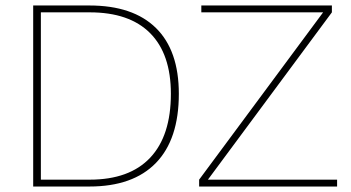

<svg xmlns="http://www.w3.org/2000/svg" viewBox="-20 -680 1279 700"><path d="M306 -660Q465 -660 548.5 -578Q632 -496 632 -338Q632 -172 548.5 -86Q465 0 306 0H101V-660ZM738 -25H1209V0H706V-25L1158 -635H714V-660H1190V-635ZM307 -25Q452 -25 527.5 -105Q603 -185 603 -338Q603 -483 527.5 -559Q452 -635 307 -635H129V-25Z"/></svg>

Font: Elaine Sans ExtraLight
Style: Regular
Weight: 275
Designer: Wei Huang
Foundry: Wei Huang
Version: Version 2.001;December 24, 2019;FontCreator 12.0.0.2547 64-b